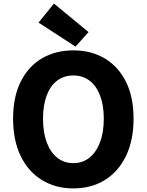

<svg xmlns="http://www.w3.org/2000/svg" viewBox="-20 -1037 818 1071"><path d="M389 14Q290 14 214 -32.5Q138 -79 95.5 -166.5Q53 -254 53 -375Q53 -496 95.5 -581.5Q138 -667 214 -711.5Q290 -756 389 -756Q489 -756 564.5 -711Q640 -666 682.5 -581Q725 -496 725 -375Q725 -254 682.5 -166.5Q640 -79 564.5 -32.5Q489 14 389 14ZM389 -127Q441 -127 479 -157.5Q517 -188 538 -243.5Q559 -299 559 -375Q559 -450 538 -504.5Q517 -559 479 -587.5Q441 -616 389 -616Q337 -616 299 -587.5Q261 -559 240.5 -504.5Q220 -450 220 -375Q220 -299 240.5 -243.5Q261 -188 299 -157.5Q337 -127 389 -127ZM401 -777 195 -911 281 -1017 474 -858Z"/></svg>

Font: Noto Sans KR ExtraBold
Style: Regular
Weight: 800
Designer: Ryoko NISHIZUKA  (kana, bopomofo & ideographs); Paul D. Hunt (Latin, Greek & Cyrillic); Sandoll Communications , Soo-you
Foundry: Adobe
Version: Version 2.004-H2;hotconv 1.0.118;makeotfexe 2.5.65603